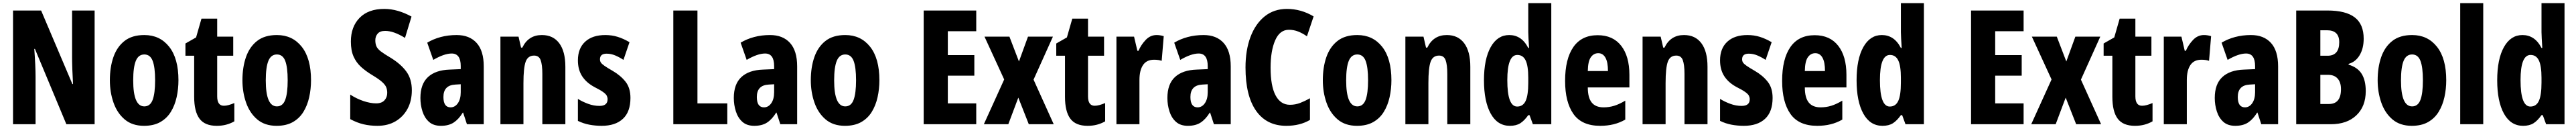

<svg xmlns="http://www.w3.org/2000/svg" viewBox="-20 -780 16226 810"><path d="M576 0H398L200 -473H196Q200 -418 202 -374.5Q204 -331 204 -300V0H62V-714H239L436 -252H440Q437 -304 435.5 -346Q434 -388 434 -420V-714H576Z M1104 -276Q1104 -221 1092.5 -169.5Q1081 -118 1056 -77.5Q1031 -37 989.5 -13.5Q948 10 887 10Q813 10 765.5 -30Q718 -70 695 -135.5Q672 -201 672 -276Q672 -358 694.5 -422Q717 -486 764.5 -523Q812 -560 889 -560Q987 -560 1045.5 -486.5Q1104 -413 1104 -276ZM819 -275Q819 -112 889 -112Q926 -112 941.5 -153Q957 -194 957 -276Q957 -358 941.5 -398Q926 -438 889 -438Q852 -438 835.5 -398Q819 -358 819 -275Z M1390 -116Q1404 -116 1420.5 -120.5Q1437 -125 1456 -133V-18Q1431 -4 1404 3Q1377 10 1345 10Q1270 10 1236.5 -35Q1203 -80 1203 -172V-430H1148V-507L1215 -545L1249 -663H1348V-550H1449V-430H1348V-175Q1348 -116 1390 -116Z M1939 -276Q1939 -221 1927.5 -169.5Q1916 -118 1891 -77.5Q1866 -37 1824.5 -13.5Q1783 10 1722 10Q1648 10 1600.5 -30Q1553 -70 1530 -135.5Q1507 -201 1507 -276Q1507 -358 1529.5 -422Q1552 -486 1599.5 -523Q1647 -560 1724 -560Q1822 -560 1880.5 -486.5Q1939 -413 1939 -276ZM1654 -275Q1654 -112 1724 -112Q1761 -112 1776.5 -153Q1792 -194 1792 -276Q1792 -358 1776.5 -398Q1761 -438 1724 -438Q1687 -438 1670.5 -398Q1654 -358 1654 -275Z M2574 -213Q2574 -147 2547 -97Q2520 -47 2471.5 -18.5Q2423 10 2357 10Q2311 10 2270 0.5Q2229 -9 2186 -32V-186Q2226 -160 2269.5 -145.5Q2313 -131 2349 -131Q2384 -131 2401.5 -150Q2419 -169 2419 -197Q2419 -217 2412.5 -232.5Q2406 -248 2386.5 -265.5Q2367 -283 2327 -307Q2285 -332 2254.5 -359.5Q2224 -387 2207 -425Q2190 -463 2190 -519Q2190 -612 2245 -668Q2300 -724 2400 -724Q2444 -724 2487 -711.5Q2530 -699 2572 -676L2531 -542Q2460 -586 2406 -586Q2374 -586 2359 -569Q2344 -552 2344 -527Q2344 -505 2351 -489Q2358 -473 2379 -457Q2400 -441 2441 -417Q2506 -377 2540 -330Q2574 -283 2574 -213Z M2856 -560Q2937 -560 2982 -510.5Q3027 -461 3027 -363V0H2921L2897 -73H2895Q2869 -31 2837.5 -10.5Q2806 10 2757 10Q2710 10 2682 -15Q2654 -40 2641 -80.5Q2628 -121 2628 -165Q2628 -252 2675.5 -296Q2723 -340 2812 -343L2882 -346V-365Q2882 -444 2825 -444Q2778 -444 2709 -404L2671 -512Q2709 -535 2756 -547.5Q2803 -560 2856 -560ZM2848 -249Q2773 -245 2773 -171Q2773 -106 2818 -106Q2846 -106 2864 -132Q2882 -158 2882 -201V-251Z M3393 -560Q3464 -560 3502.5 -508.5Q3541 -457 3541 -361V0H3396V-316Q3396 -373 3385.5 -402Q3375 -431 3344 -431Q3305 -431 3291 -392.5Q3277 -354 3277 -258V0H3132V-550H3246L3262 -481H3270Q3308 -560 3393 -560Z M3951 -165Q3951 -78 3903.5 -34Q3856 10 3770 10Q3730 10 3692.5 3Q3655 -4 3620 -21V-159Q3649 -141 3684.5 -128Q3720 -115 3756 -115Q3807 -115 3807 -157Q3807 -168 3802 -178.5Q3797 -189 3779 -202Q3761 -215 3725 -233Q3674 -260 3647 -301Q3620 -342 3620 -401Q3620 -476 3665.5 -518Q3711 -560 3793 -560Q3834 -560 3871 -548.5Q3908 -537 3945 -515L3907 -404Q3883 -420 3856 -431.5Q3829 -443 3801 -443Q3759 -443 3759 -408Q3759 -396 3764.5 -387.5Q3770 -379 3787 -367Q3804 -355 3839 -335Q3889 -306 3920 -267Q3951 -228 3951 -165Z M4221 0V-714H4373V-131H4561V0Z M4830 -560Q4911 -560 4956 -510.5Q5001 -461 5001 -363V0H4895L4871 -73H4869Q4843 -31 4811.5 -10.5Q4780 10 4731 10Q4684 10 4656 -15Q4628 -40 4615 -80.5Q4602 -121 4602 -165Q4602 -252 4649.5 -296Q4697 -340 4786 -343L4856 -346V-365Q4856 -444 4799 -444Q4752 -444 4683 -404L4645 -512Q4683 -535 4730 -547.5Q4777 -560 4830 -560ZM4822 -249Q4747 -245 4747 -171Q4747 -106 4792 -106Q4820 -106 4838 -132Q4856 -158 4856 -201V-251Z M5519 -276Q5519 -221 5507.5 -169.5Q5496 -118 5471 -77.5Q5446 -37 5404.5 -13.5Q5363 10 5302 10Q5228 10 5180.5 -30Q5133 -70 5110 -135.5Q5087 -201 5087 -276Q5087 -358 5109.5 -422Q5132 -486 5179.5 -523Q5227 -560 5304 -560Q5402 -560 5460.5 -486.5Q5519 -413 5519 -276ZM5234 -275Q5234 -112 5304 -112Q5341 -112 5356.5 -153Q5372 -194 5372 -276Q5372 -358 5356.5 -398Q5341 -438 5304 -438Q5267 -438 5250.5 -398Q5234 -358 5234 -275Z M6129 0H5798V-714H6129V-584H5950V-434H6117V-305H5950V-131H6129Z M6305 -281 6181 -550H6338L6398 -394L6455 -550H6612L6490 -280L6617 0H6460L6394 -167L6331 0H6177Z M6875 -116Q6889 -116 6905.5 -120.5Q6922 -125 6941 -133V-18Q6916 -4 6889 3Q6862 10 6830 10Q6755 10 6721.5 -35Q6688 -80 6688 -172V-430H6633V-507L6700 -545L6734 -663H6833V-550H6934V-430H6833V-175Q6833 -116 6875 -116Z M7265 -560Q7275 -560 7285.5 -558.5Q7296 -557 7310 -553L7297 -398Q7278 -405 7249 -405Q7202 -405 7179.5 -371.5Q7157 -338 7157 -278V0H7012V-550H7123L7144 -461H7151Q7166 -497 7195.5 -528.5Q7225 -560 7265 -560Z M7561 -560Q7642 -560 7687 -510.5Q7732 -461 7732 -363V0H7626L7602 -73H7600Q7574 -31 7542.5 -10.5Q7511 10 7462 10Q7415 10 7387 -15Q7359 -40 7346 -80.5Q7333 -121 7333 -165Q7333 -252 7380.5 -296Q7428 -340 7517 -343L7587 -346V-365Q7587 -444 7530 -444Q7483 -444 7414 -404L7376 -512Q7414 -535 7461 -547.5Q7508 -560 7561 -560ZM7553 -249Q7478 -245 7478 -171Q7478 -106 7523 -106Q7551 -106 7569 -132Q7587 -158 7587 -201V-251Z M8098 -593Q8041 -593 8012 -527Q7983 -461 7983 -355Q7983 -240 8014.5 -181Q8046 -122 8105 -122Q8139 -122 8170 -134Q8201 -146 8231 -163V-27Q8168 10 8082 10Q7958 10 7891.5 -84.5Q7825 -179 7825 -356Q7825 -464 7856 -547Q7887 -630 7945.5 -677Q8004 -724 8086 -724Q8175 -724 8254 -677L8212 -552Q8185 -571 8157 -582Q8129 -593 8098 -593Z M8744 -276Q8744 -221 8732.5 -169.5Q8721 -118 8696 -77.5Q8671 -37 8629.5 -13.5Q8588 10 8527 10Q8453 10 8405.5 -30Q8358 -70 8335 -135.5Q8312 -201 8312 -276Q8312 -358 8334.5 -422Q8357 -486 8404.5 -523Q8452 -560 8529 -560Q8627 -560 8685.5 -486.5Q8744 -413 8744 -276ZM8459 -275Q8459 -112 8529 -112Q8566 -112 8581.5 -153Q8597 -194 8597 -276Q8597 -358 8581.5 -398Q8566 -438 8529 -438Q8492 -438 8475.5 -398Q8459 -358 8459 -275Z M9093 -560Q9164 -560 9202.5 -508.5Q9241 -457 9241 -361V0H9096V-316Q9096 -373 9085.5 -402Q9075 -431 9044 -431Q9005 -431 8991 -392.5Q8977 -354 8977 -258V0H8832V-550H8946L8962 -481H8970Q9008 -560 9093 -560Z M9490 10Q9412 10 9369.5 -66.5Q9327 -143 9327 -276Q9327 -409 9369.5 -484.5Q9412 -560 9486 -560Q9524 -560 9554 -540.5Q9584 -521 9606 -479H9611Q9609 -513 9607.5 -538Q9606 -563 9606 -578V-760H9751V0H9635L9614 -57H9606Q9581 -22 9555.5 -6Q9530 10 9490 10ZM9536 -111Q9573 -111 9589.5 -146.5Q9606 -182 9606 -261V-292Q9606 -366 9589.5 -400.5Q9573 -435 9537 -435Q9474 -435 9474 -277Q9474 -111 9536 -111Z M10043 -559Q10139 -559 10191 -493Q10243 -427 10243 -310V-231H9981Q9981 -167 10005.5 -136.5Q10030 -106 10080 -106Q10116 -106 10148 -116Q10180 -126 10217 -148V-29Q10182 -9 10143 0.5Q10104 10 10059 10Q9943 10 9890.5 -64.5Q9838 -139 9838 -272Q9838 -410 9890 -484.5Q9942 -559 10043 -559ZM10047 -446Q10018 -446 10000 -420.5Q9982 -395 9981 -334H10108Q10108 -390 10092 -418Q10076 -446 10047 -446Z M10587 -560Q10658 -560 10696.5 -508.5Q10735 -457 10735 -361V0H10590V-316Q10590 -373 10579.5 -402Q10569 -431 10538 -431Q10499 -431 10485 -392.5Q10471 -354 10471 -258V0H10326V-550H10440L10456 -481H10464Q10502 -560 10587 -560Z M11145 -165Q11145 -78 11097.5 -34Q11050 10 10964 10Q10924 10 10886.5 3Q10849 -4 10814 -21V-159Q10843 -141 10878.5 -128Q10914 -115 10950 -115Q11001 -115 11001 -157Q11001 -168 10996 -178.5Q10991 -189 10973 -202Q10955 -215 10919 -233Q10868 -260 10841 -301Q10814 -342 10814 -401Q10814 -476 10859.5 -518Q10905 -560 10987 -560Q11028 -560 11065 -548.5Q11102 -537 11139 -515L11101 -404Q11077 -420 11050 -431.5Q11023 -443 10995 -443Q10953 -443 10953 -408Q10953 -396 10958.5 -387.5Q10964 -379 10981 -367Q10998 -355 11033 -335Q11083 -306 11114 -267Q11145 -228 11145 -165Z M11410 -559Q11506 -559 11558 -493Q11610 -427 11610 -310V-231H11348Q11348 -167 11372.5 -136.5Q11397 -106 11447 -106Q11483 -106 11515 -116Q11547 -126 11584 -148V-29Q11549 -9 11510 0.5Q11471 10 11426 10Q11310 10 11257.5 -64.5Q11205 -139 11205 -272Q11205 -410 11257 -484.5Q11309 -559 11410 -559ZM11414 -446Q11385 -446 11367 -420.5Q11349 -395 11348 -334H11475Q11475 -390 11459 -418Q11443 -446 11414 -446Z M11837 10Q11759 10 11716.5 -66.5Q11674 -143 11674 -276Q11674 -409 11716.5 -484.5Q11759 -560 11833 -560Q11871 -560 11901 -540.5Q11931 -521 11953 -479H11958Q11956 -513 11954.5 -538Q11953 -563 11953 -578V-760H12098V0H11982L11961 -57H11953Q11928 -22 11902.5 -6Q11877 10 11837 10ZM11883 -111Q11920 -111 11936.5 -146.5Q11953 -182 11953 -261V-292Q11953 -366 11936.5 -400.5Q11920 -435 11884 -435Q11821 -435 11821 -277Q11821 -111 11883 -111Z M12726 0H12395V-714H12726V-584H12547V-434H12714V-305H12547V-131H12726Z M12902 -281 12778 -550H12935L12995 -394L13052 -550H13209L13087 -280L13214 0H13057L12991 -167L12928 0H12774Z M13472 -116Q13486 -116 13502.5 -120.5Q13519 -125 13538 -133V-18Q13513 -4 13486 3Q13459 10 13427 10Q13352 10 13318.5 -35Q13285 -80 13285 -172V-430H13230V-507L13297 -545L13331 -663H13430V-550H13531V-430H13430V-175Q13430 -116 13472 -116Z M13862 -560Q13872 -560 13882.5 -558.5Q13893 -557 13907 -553L13894 -398Q13875 -405 13846 -405Q13799 -405 13776.5 -371.5Q13754 -338 13754 -278V0H13609V-550H13720L13741 -461H13748Q13763 -497 13792.5 -528.5Q13822 -560 13862 -560Z M14158 -560Q14239 -560 14284 -510.5Q14329 -461 14329 -363V0H14223L14199 -73H14197Q14171 -31 14139.5 -10.5Q14108 10 14059 10Q14012 10 13984 -15Q13956 -40 13943 -80.5Q13930 -121 13930 -165Q13930 -252 13977.5 -296Q14025 -340 14114 -343L14184 -346V-365Q14184 -444 14127 -444Q14080 -444 14011 -404L13973 -512Q14011 -535 14058 -547.5Q14105 -560 14158 -560ZM14150 -249Q14075 -245 14075 -171Q14075 -106 14120 -106Q14148 -106 14166 -132Q14184 -158 14184 -201V-251Z M14640 -714Q14755 -714 14811.5 -671Q14868 -628 14868 -537Q14868 -476 14842.5 -433.5Q14817 -391 14773 -379V-374Q14830 -357 14855.5 -316Q14881 -275 14881 -208Q14881 -112 14822 -56Q14763 0 14661 0H14443V-714ZM14640 -430Q14714 -430 14714 -515Q14714 -590 14637 -590H14595V-430ZM14595 -310V-127H14649Q14725 -127 14725 -220Q14725 -263 14704 -286.5Q14683 -310 14645 -310Z M15388 -276Q15388 -221 15376.5 -169.5Q15365 -118 15340 -77.5Q15315 -37 15273.5 -13.5Q15232 10 15171 10Q15097 10 15049.5 -30Q15002 -70 14979 -135.5Q14956 -201 14956 -276Q14956 -358 14978.5 -422Q15001 -486 15048.5 -523Q15096 -560 15173 -560Q15271 -560 15329.5 -486.5Q15388 -413 15388 -276ZM15103 -275Q15103 -112 15173 -112Q15210 -112 15225.5 -153Q15241 -194 15241 -276Q15241 -358 15225.5 -398Q15210 -438 15173 -438Q15136 -438 15119.5 -398Q15103 -358 15103 -275Z M15621 0H15476V-760H15621Z M15872 10Q15794 10 15751.5 -66.5Q15709 -143 15709 -276Q15709 -409 15751.5 -484.5Q15794 -560 15868 -560Q15906 -560 15936 -540.5Q15966 -521 15988 -479H15993Q15991 -513 15989.5 -538Q15988 -563 15988 -578V-760H16133V0H16017L15996 -57H15988Q15963 -22 15937.5 -6Q15912 10 15872 10ZM15918 -111Q15955 -111 15971.5 -146.5Q15988 -182 15988 -261V-292Q15988 -366 15971.5 -400.5Q15955 -435 15919 -435Q15856 -435 15856 -277Q15856 -111 15918 -111Z"/></svg>

Font: Noto Sans Lao ExtraCondensed ExtraBold
Style: Regular
Weight: 800
Width: 2
Designer: Monotype Design Team
Foundry: Monotype Imaging Inc.
Version: Version 2.003; ttfautohint (v1.8.4.7-5d5b)